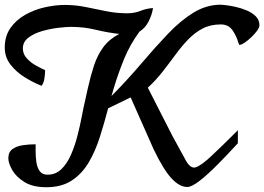

<svg xmlns="http://www.w3.org/2000/svg" viewBox="-20 -761 1112 808"><path d="M174.8 26.9Q117.7 26.9 82.5 4.9Q47.4 -17.1 31.2 -45.9Q15.1 -74.7 15.1 -95.2Q15.1 -121.1 32.5 -133.5Q49.8 -146 76.2 -149.9Q102.5 -153.8 129.9 -153.8V-125Q129.9 -103.5 132.8 -80.6Q135.7 -57.6 146.5 -41.7Q157.2 -25.9 180.2 -25.9Q214.4 -25.9 238.3 -49.1Q262.2 -72.3 278.6 -109.6Q294.9 -147 305.9 -189.7Q316.9 -232.4 324.5 -272.5Q332 -312.5 338.9 -340.8L349.1 -387.2Q360.8 -439.9 375.2 -484.1Q389.6 -528.3 414.6 -562.3Q439.5 -596.2 481.9 -618.2Q431.2 -624 381.8 -636Q332.5 -647.9 278.8 -647.9Q259.3 -647.9 225.8 -644Q192.4 -640.1 158 -630.4Q123.5 -620.6 99.9 -602.8Q76.2 -585 76.2 -557.1Q76.2 -534.2 92 -516.4Q107.9 -498.5 129.9 -486.1Q151.9 -473.6 169.9 -465.8Q169.9 -451.7 167 -431.4Q164.1 -411.1 154.8 -399.9Q121.1 -413.1 85.2 -435.1Q49.3 -457 24.7 -488.5Q0 -520 0 -561Q0 -608.9 23.9 -643.1Q47.9 -677.2 85.9 -698.7Q124 -720.2 168.2 -730.2Q212.4 -740.2 252.9 -740.2Q297.9 -740.2 340.8 -731.4Q383.8 -722.7 427 -713.9Q470.2 -705.1 515.1 -705.1Q545.9 -705.1 571.5 -715.3Q597.2 -725.6 624 -727.1Q619.6 -698.7 605.5 -670.9Q591.3 -643.1 566.9 -627.9Q526.9 -573.2 502.2 -512.9Q477.5 -452.6 458 -387.2L449.2 -356.9Q517.6 -426.3 575.4 -494.4Q633.3 -562.5 686.5 -618.4Q739.7 -674.3 794.2 -707.8Q848.6 -741.2 909.2 -741.2Q912.6 -741.2 929.9 -739.3Q947.3 -737.3 970.9 -732.2Q994.6 -727.1 1017.8 -717.3Q1041 -707.5 1056.4 -692.4Q1071.8 -677.2 1071.8 -654.8Q1071.8 -645.5 1062 -631.8Q1052.2 -618.2 1037.8 -604.5Q1023.4 -590.8 1009.5 -581.5Q995.6 -572.3 986.8 -571.8L982.9 -582Q975.1 -609.4 958.3 -633.8Q941.4 -658.2 909.2 -658.2Q865.7 -658.2 832.5 -640.9Q799.3 -623.5 771.7 -594.7Q744.1 -565.9 718.5 -531Q692.9 -496.1 664.8 -460Q636.7 -423.8 602.1 -392.1L704.1 -191.9Q740.2 -126 761 -87.6Q781.7 -49.3 804.2 -57.1Q826.7 -64.5 869.1 -104Q911.6 -143.6 981 -212.9V-158.2Q939 -112.3 897.2 -70.1Q855.5 -27.8 821.3 -1Q787.1 25.9 768.1 25.9Q735.8 25.9 702.1 -10Q668.5 -45.9 627 -131.8L529.8 -351.1L435.1 -305.2Q418.9 -243.2 400.1 -184.1Q381.3 -125 353.3 -77.4Q325.2 -29.8 282.2 -1.5Q239.3 26.9 174.8 26.9Z"/></svg>

Font: Norican
Style: Regular
Weight: 400
Designer: Vernon Adams
Foundry: Vernon Adams
Version: Version 1.100; ttfautohint (v1.8.4.7-5d5b);gftools[0.9.33]